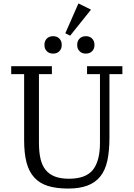

<svg xmlns="http://www.w3.org/2000/svg" viewBox="-20 -1082 775 1114"><path d="M375 12Q307 12 258.5 -3Q210 -18 179 -52Q148 -86 134 -139Q120 -192 120 -269V-652H45V-698H281V-652H206V-253Q206 -200 215 -161Q224 -122 244.5 -96.5Q265 -71 298 -58Q331 -45 380 -45Q478 -45 519 -96.5Q560 -148 560 -253V-652H485V-698H690V-652H615V-282Q615 -206 603 -150.5Q591 -95 562.5 -59Q534 -23 488 -5.5Q442 12 375 12ZM288 -771Q265 -771 251.5 -785Q238 -799 238 -819V-824Q238 -844 251.5 -858Q265 -872 288 -872Q311 -872 324.5 -858Q338 -844 338 -824V-819Q338 -799 324.5 -785Q311 -771 288 -771ZM478 -771Q455 -771 441.5 -785Q428 -799 428 -819V-824Q428 -844 441.5 -858Q455 -872 478 -872Q501 -872 514.5 -858Q528 -844 528 -824V-819Q528 -799 514.5 -785Q501 -771 478 -771ZM359 -889 435 -1062 508 -1026 387 -875Z"/></svg>

Font: IBM Plex Serif
Style: Regular
Weight: 400
Designer: Mike Abbink, Paul van der Laan, Pieter van Rosmalen
Foundry: Bold Monday
Version: Version 3.001